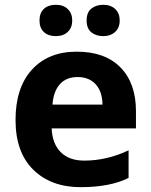

<svg xmlns="http://www.w3.org/2000/svg" viewBox="-20 -772 631 802"><path d="M547.9 -308.1V-235.8H195.8Q198.2 -172.4 233.4 -136.7Q268.6 -101.1 332 -101.1Q425.8 -101.1 517.1 -144V-28.8Q439.9 9.8 316.7 9.8Q193.4 9.8 119.1 -63Q44.9 -135.7 44.9 -271Q44.9 -406.2 113.5 -481.2Q182.1 -556.2 300.5 -556.2Q418.9 -556.2 483.4 -490.2Q547.9 -424.3 547.9 -308.1ZM199.2 -335H408.2Q407.2 -390.1 379.4 -420.2Q351.6 -450.2 304.2 -450.2Q256.8 -450.2 230 -420.2Q203.1 -390.1 199.2 -335ZM361.6 -637Q341.8 -652.8 341.8 -686.5Q341.8 -720.2 361.6 -736.1Q381.3 -752 411.9 -752Q442.4 -752 461.2 -734.4Q480 -716.8 480 -686.5Q480 -656.2 460.9 -638.7Q441.9 -621.1 411.6 -621.1Q381.3 -621.1 361.6 -637ZM163.3 -638.2Q145 -655.3 145 -686.5Q145 -717.8 163.3 -734.9Q181.6 -752 213.4 -752Q245.1 -752 263.4 -733.9Q281.7 -715.8 281.7 -686.3Q281.7 -656.7 263.2 -638.9Q244.6 -621.1 213.1 -621.1Q181.6 -621.1 163.3 -638.2Z"/></svg>

Font: NotoSans-Bold
Style: Bold
Weight: 700
Designer: Monotype Design team
Foundry: Monotype Imaging Inc.
Version: Version 1.04